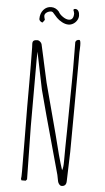

<svg xmlns="http://www.w3.org/2000/svg" viewBox="-62 -982 564 1032"><g transform="rotate(5 219.5 -466.0)"><path d="M132.8 -855 143.6 -870.1Q138.7 -886.2 138.7 -891.1Q138.7 -902.3 149.9 -910.2Q161.1 -918 175.8 -918L182.6 -915Q198.7 -896 208 -886.7Q218.8 -875.5 236.8 -865.7Q254.9 -856 271.5 -856Q285.2 -856 297.4 -863.3Q309.6 -870.6 317.1 -882.8Q324.7 -895 324.7 -908.7Q324.7 -922.9 318.8 -932.9Q313 -942.9 301.8 -942.9Q294.4 -942.9 291.5 -937Q292.5 -933.1 294.9 -928.2Q297.4 -920.9 297.4 -918Q297.4 -882.3 271.5 -882.3Q256.8 -882.3 239.3 -894.3Q221.7 -906.2 214.4 -920.9Q196.8 -941.4 171.9 -941.4Q147.5 -941.4 130.6 -922.4Q113.8 -903.3 113.8 -872.1Q113.8 -866.2 120.1 -860.6Q126.5 -855 132.8 -855ZM160.2 -496.1Q172.9 -442.9 283.2 -45.9L286.1 -31.2Q289.1 -14.6 290 -11.7Q292 -2.9 297.9 4.2Q303.7 11.2 311 11.2Q336.4 11.2 336.4 -18.1Q336.4 -37.6 338.9 -97.2Q341.3 -156.7 341.3 -175.8Q341.3 -254.9 342.8 -411.6L343.8 -648.9V-712.9L344.7 -729Q345.2 -737.3 345.2 -749.5Q345.2 -778.8 337.4 -778.8Q320.3 -778.8 316.9 -765.1L317.9 -624Q317.9 -581.1 317.4 -546.9L316.4 -469.2Q316.4 -398.4 314.5 -295.4Q312.5 -191.9 312.5 -121.1Q312.5 -86.4 306.2 -73.2Q284.7 -138.2 254.4 -263.2Q185.1 -522 182.1 -535.2Q173.8 -570.8 158.7 -641.1L153.8 -664.1Q139.6 -728.5 137.2 -738.8Q135.3 -745.6 127.9 -751.7Q120.6 -757.8 114.3 -757.8Q100.1 -757.8 93.8 -753.4Q87.4 -749 87.4 -736.8Q87.4 -731 87.9 -726.6Q88.4 -721.7 88.4 -715.8L89.4 -621.6Q89.8 -579.6 89.8 -526.9V-396Q89.8 -337.9 91.3 -222.2L92.3 -47.9Q92.3 -15.1 90.3 -7.8L93.3 0H116.2L123 -7.8Q123 -45.4 120.6 -150.4Q118.2 -255.4 118.2 -293V-654.8Q118.2 -683.6 119.1 -696.3Q154.8 -519.5 160.2 -496.1Z"/></g></svg>

Font: Amatica SC
Style: Regular
Weight: 400
Version: Version 2.000